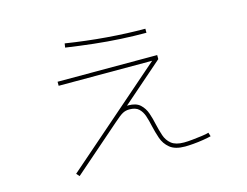

<svg xmlns="http://www.w3.org/2000/svg" viewBox="-89 -743 1178 916"><g transform="rotate(-15 500.0 -285.0)"><path d="M199 30 186 15 693 -427 698 -412H214V-432H706V-412L486 -220L476 -229Q484 -233 492.5 -234.5Q501 -236 510 -236Q549 -236 569 -217.5Q589 -199 598.5 -171.5Q608 -144 614 -115Q621 -84 630 -57Q639 -30 660 -13Q681 4 722 4Q740 4 764 1.5Q788 -1 811 -4Q834 -7 846 -11L852 8Q837 12 812 16Q787 20 762.5 22Q738 24 722 24Q673 24 647.5 3Q622 -18 611.5 -49Q601 -80 594 -111Q588 -140 580 -163.5Q572 -187 556.5 -201.5Q541 -216 510 -216Q492 -216 477 -208Q462 -200 433 -174ZM684 -548Q624 -548 559 -551.5Q494 -555 426.5 -562.5Q359 -570 291 -580L294 -600Q396 -584 496 -576Q596 -568 684 -568Z"/></g></svg>

Font: M PLUS 1 Thin Thin
Style: Regular
Weight: 250
Version: Version 1.001